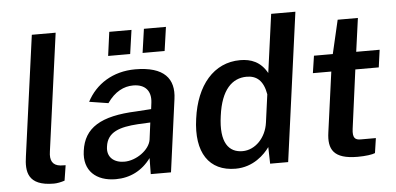

<svg xmlns="http://www.w3.org/2000/svg" viewBox="-51 -844 1972 955"><g transform="rotate(-5 935.0 -366.0)"><path d="M182 5C198 5 218 1 236 -5L248 -81L222 -82C183 -86 169 -111 176 -156L256 -742H137L55 -142C44 -68 50 5 182 5Z M633 -723H522L506 -604H616ZM805 -723H695L678 -604H788ZM491 10C562 10 623 -20 667 -80L666 0H767L816 -362C830 -462 779 -526 634 -526C522 -526 436 -470 392 -385L487 -370C525 -425 571 -447 617 -447C677 -447 707 -412 700 -354L696 -322L621 -317C443 -310 359 -258 344 -144C330 -46 393 10 491 10ZM541 -73C489 -73 453 -103 461 -155C470 -228 533 -247 624 -253L686 -256L675 -171C667 -120 600 -73 541 -73Z M1089 10C1178 10 1235 -48 1260 -83L1262 0H1352L1453 -742H1332L1292 -450C1260 -508 1212 -526 1158 -526C1026 -526 937 -420 915 -255C891 -87 957 10 1089 10ZM1131 -74C1063 -74 1019 -125 1038 -258C1055 -388 1111 -441 1183 -441C1232 -441 1266 -415 1278 -345L1259 -205C1249 -131 1195 -74 1131 -74Z M1842 -430 1854 -517H1737L1760 -684H1659L1620 -516H1526L1513 -430H1605L1564 -130C1552 -46 1578 4 1699 4C1738 4 1773 -1 1786 -7L1797 -81H1721C1694 -81 1680 -91 1686 -137L1725 -430Z"/></g></svg>

Font: United Sans SemiBold
Style: Italic
Weight: 600
Italic angle: -8°
Designer: Pablo Impallari, Rodrigo Fuenzalida (Modified by Dan O. Williams)
Version: Version 1.000;PS 001.000;hotconv 1.0.88;makeotf.lib2.5.64775